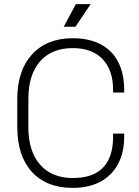

<svg xmlns="http://www.w3.org/2000/svg" viewBox="-20 -900 678 934"><path d="M64 -417Q64 -557 136 -635.5Q208 -714 334 -714Q414 -714 470.5 -684Q527 -654 555.5 -597.5Q584 -541 584 -464V-450H530V-464Q530 -559 479 -612.5Q428 -666 334 -666Q231 -666 174.5 -601Q118 -536 118 -419V-281Q118 -164 175 -99Q232 -34 334 -34Q433 -34 481.5 -85Q530 -136 530 -233V-250H584V-233Q584 -157 553.5 -101Q523 -45 467 -15.5Q411 14 334 14Q206 14 135 -64Q64 -142 64 -283ZM421 -880 347 -770H290L349 -880Z"/></svg>

Font: Space Grotesk Variable
Style: Regular
Weight: 400
Designer: Florian Karsten (Space Grotesk), Colophon Foundry (Space Mono)
Foundry: Florian Karsten
Version: Version 1.106